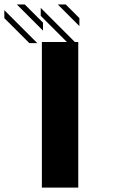

<svg xmlns="http://www.w3.org/2000/svg" viewBox="-25 -859 545 879"><path d="M338.5 -739.6 239.6 -838.5H276L338.5 -776ZM171.9 -718.8 52.1 -838.5H88.5L171.9 -755.2ZM109.4 -661.5 -5.2 -776V-812.5L145.8 -661.5ZM166.7 0V-666.7H281.2L161.5 -786.5V-822.9L317.7 -666.7H333.3V0Z"/></svg>

Font: 0xA000-Monochrome
Style: Monochrome
Weight: 400
Version: Version 0.1